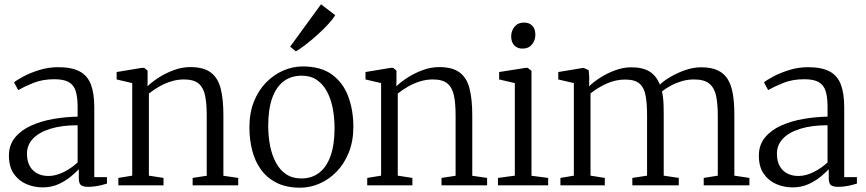

<svg xmlns="http://www.w3.org/2000/svg" viewBox="-20 -862 4026 893"><path d="M178.5 9.5Q138 9.5 102.2 -6Q66.5 -21.5 44 -54Q21.5 -86.5 21.5 -138Q21.5 -188 50 -222.5Q78.5 -257 125.2 -278Q172 -299 228.5 -308.8Q285 -318.5 341 -319.5V-364.5Q341 -410.5 332 -438.8Q323 -467 299.8 -480.2Q276.5 -493.5 232.5 -493.5Q177.5 -493.5 134.5 -476Q91.5 -458.5 64.5 -443L45.5 -479Q57.5 -489.5 88.8 -506.2Q120 -523 162.2 -536.2Q204.5 -549.5 250.5 -549.5Q313 -549.5 349.8 -530.2Q386.5 -511 402.5 -469.8Q418.5 -428.5 418.5 -363V-38H477.5V-8Q466.5 -4.5 452 -1Q437.5 2.5 421.2 4.8Q405 7 390 7Q368 7 357.2 -0.5Q346.5 -8 346.5 -34.5V-75Q335 -62.5 311.2 -42.2Q287.5 -22 253.8 -6.2Q220 9.5 178.5 9.5ZM205 -43.5Q239.5 -43.5 275.8 -61.5Q312 -79.5 341 -106.5V-279.5Q267.5 -279.5 214.8 -263.2Q162 -247 133.8 -217.5Q105.5 -188 105.5 -147.5Q105.5 -111.5 119 -88.5Q132.5 -65.5 155 -54.5Q177.5 -43.5 205 -43.5Z M595 -45V-475.5L522.5 -492.5V-527L640 -546.5H651L666.5 -533.5V-491L666 -460.5Q686 -480.5 718.2 -501.2Q750.5 -522 788.8 -536Q827 -550 865 -550Q928 -550 961.2 -524.2Q994.5 -498.5 1006.8 -448.8Q1019 -399 1019 -326.5V-44.5L1088 -34.5V0H876V-34.5L941.5 -44.5V-326Q941.5 -380 934 -417Q926.5 -454 904 -473.2Q881.5 -492.5 835.5 -492.5Q805.5 -492.5 776.2 -483.5Q747 -474.5 720.8 -459.5Q694.5 -444.5 672.5 -427V-45L740.5 -34.5V0H530.5V-34.5Z M1140 -269.5Q1140 -337 1161 -389.5Q1182 -442 1217.8 -478.5Q1253.5 -515 1297.8 -534Q1342 -553 1388 -553Q1474 -553 1525.8 -514Q1577.5 -475 1600.5 -411.2Q1623.5 -347.5 1623.5 -273Q1623.5 -206 1602.5 -153.2Q1581.5 -100.5 1545.8 -63.8Q1510 -27 1466 -8Q1422 11 1376 11Q1312 11 1266.8 -11.8Q1221.5 -34.5 1193.5 -73.5Q1165.5 -112.5 1152.8 -163Q1140 -213.5 1140 -269.5ZM1382 -32Q1430 -32 1464.5 -58.5Q1499 -85 1517.5 -137Q1536 -189 1536 -265.5Q1536 -313 1527.8 -357Q1519.5 -401 1501.2 -435.5Q1483 -470 1454 -490Q1425 -510 1383 -510Q1334 -510 1299.2 -483.8Q1264.5 -457.5 1246 -405.8Q1227.5 -354 1227.5 -277Q1227.5 -229 1236 -185Q1244.5 -141 1263 -106.2Q1281.5 -71.5 1310.8 -51.8Q1340 -32 1382 -32ZM1355.5 -623.5 1329.5 -645 1473 -842 1539 -791.5Q1529 -774 1506.5 -749.5Q1484 -725 1456 -699.8Q1428 -674.5 1401.5 -654.2Q1375 -634 1356.5 -623.5Z M1752.5 -45V-475.5L1680 -492.5V-527L1797.5 -546.5H1808.5L1824 -533.5V-491L1823.5 -460.5Q1843.5 -480.5 1875.8 -501.2Q1908 -522 1946.2 -536Q1984.5 -550 2022.5 -550Q2085.5 -550 2118.8 -524.2Q2152 -498.5 2164.2 -448.8Q2176.5 -399 2176.5 -326.5V-44.5L2245.5 -34.5V0H2033.5V-34.5L2099 -44.5V-326Q2099 -380 2091.5 -417Q2084 -454 2061.5 -473.2Q2039 -492.5 1993 -492.5Q1963 -492.5 1933.8 -483.5Q1904.5 -474.5 1878.2 -459.5Q1852 -444.5 1830 -427V-45L1898 -34.5V0H1688V-34.5Z M2296 0V-34.5L2374.5 -45V-475.5L2301.5 -492.5V-527L2425.5 -546.5H2434.5L2452 -532.5V-44.5L2529.5 -34.5V0ZM2410 -636Q2386 -636 2371.8 -651.2Q2357.5 -666.5 2357.5 -692.5Q2357.5 -718.5 2373.2 -737.8Q2389 -757 2416.5 -757H2417.5Q2442 -757 2456 -742Q2470 -727 2470 -700.5Q2470 -674.5 2454.2 -655.2Q2438.5 -636 2411 -636Z M2586.5 0V-34.5L2649 -45V-475.5L2576.5 -492.5V-527L2694 -546.5L2718 -535.5L2720.5 -504.5L2720 -460.5Q2740 -480.5 2772 -501Q2804 -521.5 2841.5 -535.2Q2879 -549 2916 -549Q2969 -549 3000.8 -529.5Q3032.5 -510 3049 -468.5Q3066.5 -485.5 3098 -504.2Q3129.5 -523 3167.2 -536Q3205 -549 3241.5 -549Q3288 -549 3318.2 -534.8Q3348.5 -520.5 3365.2 -492.8Q3382 -465 3388.8 -423.5Q3395.5 -382 3395.5 -327V-45L3465.5 -34.5V0H3253V-34.5L3318.5 -45V-324Q3318.5 -377.5 3310.8 -415.2Q3303 -453 3279.2 -472.8Q3255.5 -492.5 3208 -492.5Q3179 -492.5 3152.2 -484.8Q3125.5 -477 3101.8 -464.5Q3078 -452 3059 -437Q3062 -423.5 3064 -405.8Q3066 -388 3066.5 -367.8Q3067 -347.5 3067 -326V-45L3137 -34.5V0H2921V-34.5L2989.5 -45V-325.5Q2989.5 -379 2983 -416.2Q2976.5 -453.5 2954.8 -472.8Q2933 -492 2887.5 -492Q2843 -492 2801.2 -473Q2759.5 -454 2726.5 -427.5V-45L2793 -34.5V0Z M3666.5 9.5Q3626 9.5 3590.2 -6Q3554.5 -21.5 3532 -54Q3509.5 -86.5 3509.5 -138Q3509.5 -188 3538 -222.5Q3566.5 -257 3613.2 -278Q3660 -299 3716.5 -308.8Q3773 -318.5 3829 -319.5V-364.5Q3829 -410.5 3820 -438.8Q3811 -467 3787.8 -480.2Q3764.5 -493.5 3720.5 -493.5Q3665.5 -493.5 3622.5 -476Q3579.5 -458.5 3552.5 -443L3533.5 -479Q3545.5 -489.5 3576.8 -506.2Q3608 -523 3650.2 -536.2Q3692.5 -549.5 3738.5 -549.5Q3801 -549.5 3837.8 -530.2Q3874.5 -511 3890.5 -469.8Q3906.5 -428.5 3906.5 -363V-38H3965.5V-8Q3954.5 -4.5 3940 -1Q3925.5 2.5 3909.2 4.8Q3893 7 3878 7Q3856 7 3845.2 -0.5Q3834.5 -8 3834.5 -34.5V-75Q3823 -62.5 3799.2 -42.2Q3775.5 -22 3741.8 -6.2Q3708 9.5 3666.5 9.5ZM3693 -43.5Q3727.5 -43.5 3763.8 -61.5Q3800 -79.5 3829 -106.5V-279.5Q3755.5 -279.5 3702.8 -263.2Q3650 -247 3621.8 -217.5Q3593.5 -188 3593.5 -147.5Q3593.5 -111.5 3607 -88.5Q3620.5 -65.5 3643 -54.5Q3665.5 -43.5 3693 -43.5Z"/></svg>

Font: Merriweather 60pt Light
Style: Regular
Weight: 300
Version: Version 2.100